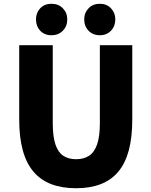

<svg xmlns="http://www.w3.org/2000/svg" viewBox="-20 -985 803 1019"><path d="M384 14Q309 14 252.5 -7.5Q196 -29 158 -73.5Q120 -118 101 -187Q82 -256 82 -350V-745H260V-331Q260 -261 274 -219Q288 -177 315.5 -158.5Q343 -140 384 -140Q425 -140 453 -158.5Q481 -177 495.5 -219Q510 -261 510 -331V-745H682V-350Q682 -256 663.5 -187Q645 -118 607.5 -73.5Q570 -29 514 -7.5Q458 14 384 14ZM253 -798Q216 -798 193.5 -822Q171 -846 171 -882Q171 -917 193.5 -941Q216 -965 253 -965Q290 -965 313.5 -941Q337 -917 337 -882Q337 -846 313.5 -822Q290 -798 253 -798ZM510 -798Q473 -798 450 -822Q427 -846 427 -882Q427 -917 450 -941Q473 -965 510 -965Q546 -965 569 -941Q592 -917 592 -882Q592 -846 569 -822Q546 -798 510 -798Z"/></svg>

Font: Noto Sans KR Thin Black
Style: Regular
Weight: 900
Version: Version 2.004-H2;hotconv 1.0.118;makeotfexe 2.5.65603